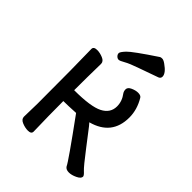

<svg xmlns="http://www.w3.org/2000/svg" viewBox="-200 -787 914 914"><g transform="rotate(45 257.0 -330.0)"><path d="M423 19Q403 19 395 6Q387 -14 247 -206Q193 -203 164 -203Q164 -105 167 0Q167 16 144 16Q125 16 104.5 7.5Q84 -1 84 -18L86 -106Q86 -366 83 -473Q83 -489 107 -489Q125 -489 145.5 -480.5Q166 -472 166 -455Q164 -362 164 -276Q275 -276 319 -298.5Q363 -321 363 -366Q363 -401 340 -431Q334 -440 334 -452Q334 -466 353 -474.5Q372 -483 388 -483Q406 -483 412 -473Q442 -423 442 -370Q442 -251 323 -219Q326 -216 335 -205Q347 -190 400 -120.5Q453 -51 469 -36.5Q485 -22 485 -15Q485 -2 463 8.5Q441 19 423 19ZM189 -551Q189 -559 209 -580.5Q229 -602 342 -677Q346 -679 354 -679Q363 -679 377 -669Q416 -642 416 -619Q416 -608 405 -603Q356 -585 308 -568.5Q260 -552 239.5 -540Q219 -528 211 -528Q203 -528 196 -535Q189 -542 189 -551Z"/></g></svg>

Font: LXGW WenKai Medium
Style: Regular
Weight: 500
Designer: LXGW / Fontworks Inc.
Foundry: LXGW / Fontworks Inc.
Version: Version 1.501; October 10, 2024